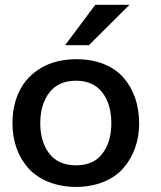

<svg xmlns="http://www.w3.org/2000/svg" viewBox="-20 -757 662 789"><path d="M293 11.2C375.5 11.2 444.8 -18.1 486.3 -65.4C528.8 -113.8 551.8 -177.2 551.8 -249.5C551.8 -325.7 529.3 -390.1 487.8 -437.5C446.3 -485.8 377.9 -513.7 293.5 -513.7C238.3 -513.7 190.4 -502 149.9 -478.5C109.9 -455.1 80.1 -423.8 60.5 -384.3C41 -345.2 31.2 -300.8 31.2 -250.5C31.2 -176.8 54.2 -112.8 96.7 -65.4C139.6 -18.1 209 11.2 293 11.2ZM292.5 -77.6C244.1 -77.6 207.5 -93.8 182.6 -126C157.7 -158.2 145.5 -199.7 145.5 -251C145.5 -302.7 158.2 -344.7 183.1 -377C208 -409.2 244.6 -425.3 292 -425.3C339.4 -425.3 375.5 -409.2 400.4 -377C425.3 -344.7 437.5 -302.7 437.5 -251C437.5 -199.7 425.3 -158.2 400.9 -126C377 -93.8 340.8 -77.6 292.5 -77.6ZM345.2 -571.3 512.2 -737.3H371.6L247.6 -571.3Z"/></svg>

Font: Ride SemiBold
Style: Regular
Weight: 600
Version: Version 3.000